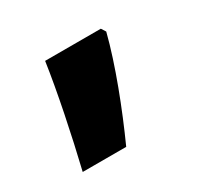

<svg xmlns="http://www.w3.org/2000/svg" viewBox="-69 -198 424 409"><g transform="rotate(-30 142.5 6.5)"><path d="M224 -105 217 -116H80C70 -47 50 50 31 129H138C171 56 206 -34 224 -105Z"/></g></svg>

Font: Noto Kufi Arabic
Style: Bold
Weight: 700
Designer: Monotype Design Team, David Williams, Khaled Hosny
Foundry: Google LLC
Version: Version 2.109